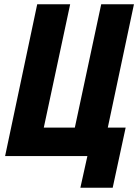

<svg xmlns="http://www.w3.org/2000/svg" viewBox="-20 -734 650 903"><path d="M358 149 391 0H4L155 -714H310L186 -134H332L456 -714H610L487 -134H571L510 149Z"/></svg>

Font: Noto Sans Condensed ExtraBold
Style: Italic
Weight: 800
Width: 3
Italic angle: -12°
Designer: Monotype Design Team
Foundry: Monotype Imaging Inc.
Version: Version 2.013; ttfautohint (v1.8.4.7-5d5b)